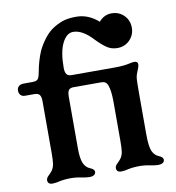

<svg xmlns="http://www.w3.org/2000/svg" viewBox="-83 -810 819 894"><g transform="rotate(-10 326.5 -363.0)"><path d="M71 -10Q71 -16 75 -22Q79 -28 85 -33Q95 -43 100 -50Q109 -63 111.5 -80.5Q114 -98 114 -130V-376Q114 -397 107 -406Q100 -415 83 -415H38Q25 -415 17.5 -423Q10 -431 10 -444Q10 -457 18.5 -464.5Q27 -472 43 -472H83Q103 -472 109.5 -480.5Q116 -489 120 -512Q130 -566 148 -608Q161 -636 182.5 -664Q204 -692 231 -708Q260 -725 283 -730.5Q306 -736 337 -736Q393 -736 441 -694Q466 -723 501 -723Q536 -723 559.5 -699.5Q583 -676 583 -641Q583 -607 559.5 -583Q536 -559 501 -559Q473 -559 451.5 -573.5Q430 -588 402 -617Q354 -669 310 -669Q279 -669 258.5 -628Q238 -587 238 -512Q238 -491 245 -481.5Q252 -472 268 -472H474Q515 -472 545 -479Q556 -482 566 -482Q583 -482 583 -467Q583 -458 572 -432Q565 -417 564 -397.5Q563 -378 563 -332V-140Q563 -83 573 -60Q583 -38 603 -30Q623 -22 623 -10Q623 -1 615.5 4.5Q608 10 593 10Q581 10 559 6Q533 0 505 0Q472 0 444 7Q439 8 432 9Q425 10 419 10Q396 10 396 -10Q396 -16 400 -22Q404 -28 410 -33Q420 -43 425 -50Q434 -63 436.5 -80.5Q439 -98 439 -130V-315Q439 -368 429 -395Q425 -405 418 -410Q411 -415 399 -415H268Q251 -415 244.5 -406Q238 -397 238 -375V-130Q238 -83 248 -60Q258 -38 278 -30Q298 -22 298 -10Q298 -1 290.5 4.5Q283 10 268 10Q256 10 234 6Q208 0 180 0Q147 0 119 7Q114 8 107 9Q100 10 94 10Q71 10 71 -10Z"/></g></svg>

Font: Raigarh Medium
Style: Regular
Weight: 500
Designer: jaikishan Patel
Foundry: MagicType
Version: Version 1.000